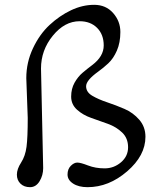

<svg xmlns="http://www.w3.org/2000/svg" viewBox="-20 -770 653 796"><path d="M95 -281 89 -446Q89 -511 116.5 -569.5Q144 -628 185.5 -666.5Q227 -705 274.5 -727.5Q322 -750 370.5 -750Q419 -750 449 -716Q479 -682 479 -637.5Q479 -593 464.5 -560Q450 -527 429 -507.5Q408 -488 387 -473Q337 -437 337 -412.5Q337 -388 362.5 -373Q388 -358 424 -346Q460 -334 496 -318.5Q532 -303 557.5 -273.5Q583 -244 583 -203Q583 -125 507 -59.5Q431 6 343 6Q306 6 283 -9Q260 -24 260 -46.5Q260 -69 273.5 -82.5Q287 -96 300.5 -96Q314 -96 345 -84Q376 -72 414 -72Q452 -72 481.5 -97Q511 -122 511 -159.5Q511 -197 486.5 -220.5Q462 -244 427.5 -256.5Q393 -269 358.5 -281Q324 -293 299.5 -315Q275 -337 275 -369.5Q275 -402 289 -427Q303 -452 322.5 -468.5Q342 -485 362 -500Q410 -536 410 -581.5Q410 -627 382.5 -654.5Q355 -682 310 -682Q248 -682 199 -622Q150 -562 150 -486L159 -73Q159 -43 144 -18.5Q129 6 104.5 6Q80 6 65 -8.5Q50 -23 50 -46Q50 -69 67.5 -96Q85 -123 90 -161.5Q95 -200 95 -281Z"/></svg>

Font: Macondo Swash Caps
Style: Regular
Weight: 400
Designer: John Vargas Beltran
Foundry: John Vargas Beltran
Version: Version 2.001